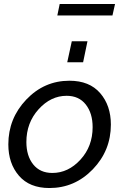

<svg xmlns="http://www.w3.org/2000/svg" viewBox="-20 -938 618 968"><path d="M269 -860 281 -918H560L547 -860ZM319 -624 342 -730H421L399 -624ZM22 -210Q22 -341 112.5 -436Q203 -531 330 -531Q431 -531 485 -468.5Q539 -406 539 -310Q539 -179 448 -84.5Q357 10 229 10Q129 10 75.5 -52Q22 -114 22 -210ZM447 -297Q447 -367 412.5 -411Q378 -455 316 -455Q236 -455 174.5 -387Q113 -319 113 -222Q113 -152 147.5 -109Q182 -66 244 -66Q324 -66 385.5 -133Q447 -200 447 -297Z"/></svg>

Font: Raleway-v4020 Medium
Style: Italic
Weight: 500
Italic angle: -12°
Designer: Matt McInerney, Pablo Impallari, Rodrigo Fuenzalida
Foundry: Matt McInerney, Pablo Impallari, Rodrigo Fuenzalida
Version: Version 4.020;PS 004.020;hotconv 1.0.88;makeotf.lib2.5.64775